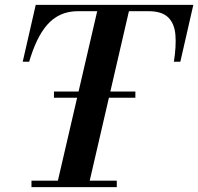

<svg xmlns="http://www.w3.org/2000/svg" viewBox="-20 -771 816 790"><path d="M202 -369V-394.5H537V-369ZM212 -1 386 -751H516.5L343 -1ZM109.5 -1V-27.5H460.5V-1ZM73.5 -517 127 -751H775.5L722 -517H695.5Q705.5 -580.5 701.8 -627.2Q698 -674 672 -699.5Q646 -725 590.5 -725H301.5Q260 -725 228.5 -710.2Q197 -695.5 173.5 -668.2Q150 -641 132 -602.8Q114 -564.5 100 -517Z"/></svg>

Font: Bodoni Moda 9pt SemiBold
Style: Italic
Weight: 600
Italic angle: -13°
Designer: Owen Earl
Foundry: indestructible type
Version: Version 2.004